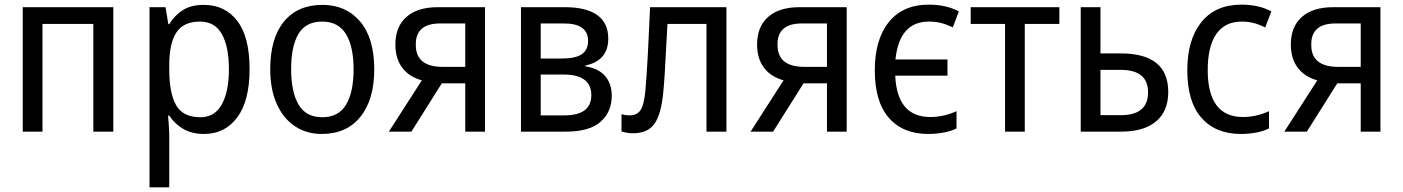

<svg xmlns="http://www.w3.org/2000/svg" viewBox="-20 -567 6043 827"><path d="M78 0V-536H468V0H382V-464H163V0Z M624 240V-536H693L705 -463H709Q732 -501 767.5 -523.5Q803 -546 858 -546Q949 -546 1002 -477Q1055 -408 1055 -269Q1055 -133 1002 -61.5Q949 10 859 10Q805 10 768 -12.5Q731 -35 709 -69H704Q705 -51 707 -28Q709 -5 709 13V240ZM843 -62Q905 -62 935.5 -117.5Q966 -173 966 -269Q966 -365 936 -419.5Q906 -474 841 -474Q771 -474 740 -427.5Q709 -381 709 -286V-268Q709 -166 738.5 -114Q768 -62 843 -62Z M1366 10Q1300 10 1250 -23.5Q1200 -57 1172 -119.5Q1144 -182 1144 -269Q1144 -402 1203 -474Q1262 -546 1369 -546Q1470 -546 1531 -474.5Q1592 -403 1592 -268Q1592 -138 1532.5 -64Q1473 10 1366 10ZM1368 -62Q1438 -62 1470.5 -116Q1503 -170 1503 -268Q1503 -367 1470 -420.5Q1437 -474 1368 -474Q1297 -474 1265.5 -421Q1234 -368 1234 -269Q1234 -171 1266 -116.5Q1298 -62 1368 -62Z M1655 0 1797 -221Q1742 -236 1712.5 -275.5Q1683 -315 1683 -375Q1683 -452 1730.5 -494Q1778 -536 1865 -536H2069V0H1984V-208H1883L1752 0ZM1887 -279H1984V-466H1876Q1770 -466 1771 -375Q1770 -279 1887 -279Z M2224 0V-536H2414Q2505 -536 2552.5 -502Q2600 -468 2600 -401Q2600 -306 2502 -285V-281Q2557 -273 2586 -240Q2615 -207 2615 -154Q2615 -86 2567.5 -43Q2520 0 2417 0ZM2309 -315H2401Q2459 -315 2486 -333.5Q2513 -352 2513 -391Q2513 -466 2409 -466H2309ZM2309 -70H2410Q2527 -70 2527 -157Q2527 -246 2407 -246H2309Z M2707 7Q2680 7 2657 -1V-75Q2676 -70 2691 -70Q2723 -70 2738.5 -92Q2754 -114 2760 -178Q2763 -216 2765.5 -251Q2768 -286 2770 -326Q2772 -366 2774.5 -416.5Q2777 -467 2780 -536H3109V0H3023V-464H2855Q2851 -398 2848.5 -348Q2846 -298 2843.5 -255.5Q2841 -213 2837 -170Q2828 -75 2799 -34Q2770 7 2707 7Z M3213 0 3355 -221Q3300 -236 3270.5 -275.5Q3241 -315 3241 -375Q3241 -452 3288.5 -494Q3336 -536 3423 -536H3627V0H3542V-208H3441L3310 0ZM3445 -279H3542V-466H3434Q3328 -466 3329 -375Q3328 -279 3445 -279Z M3978 10Q3869 10 3808.5 -59.5Q3748 -129 3748 -264Q3748 -397 3808.5 -472Q3869 -547 3981 -547Q4055 -547 4110 -518L4084 -449Q4057 -462 4033.5 -468Q4010 -474 3981 -474Q3854 -474 3837 -311H4061V-241H3836Q3844 -63 3987 -63Q4044 -63 4100 -88V-14Q4077 -2 4044 4Q4011 10 3978 10Z M4309 0V-464H4161V-536H4543V-464H4394V0Z M4635 0V-536H4720V-337H4807Q5012 -337 5012 -171Q5012 -88 4959.5 -44Q4907 0 4808 0ZM4720 -71H4808Q4925 -71 4925 -169Q4925 -266 4808 -266H4720Z M5325 10Q5216 10 5155 -59.5Q5094 -129 5094 -264Q5094 -396 5154.5 -471.5Q5215 -547 5327 -547Q5402 -547 5456 -518L5430 -449Q5403 -462 5379.5 -468Q5356 -474 5328 -474Q5256 -474 5219 -420.5Q5182 -367 5182 -265Q5182 -63 5334 -63Q5390 -63 5446 -88V-14Q5423 -2 5390.5 4Q5358 10 5325 10Z M5512 0 5654 -221Q5599 -236 5569.5 -275.5Q5540 -315 5540 -375Q5540 -452 5587.5 -494Q5635 -536 5722 -536H5926V0H5841V-208H5740L5609 0ZM5744 -279H5841V-466H5733Q5627 -466 5628 -375Q5627 -279 5744 -279Z"/></svg>

Font: Noto Sans SemiCondensed
Style: Regular
Weight: 400
Width: 4
Designer: Monotype Design Team
Foundry: Monotype Imaging Inc.
Version: Version 2.013; ttfautohint (v1.8.4.7-5d5b)